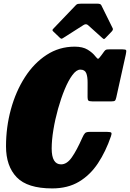

<svg xmlns="http://www.w3.org/2000/svg" viewBox="-20 -1030 724 1070"><path d="M598.5 -271Q569.5 -186 526 -120.2Q482.5 -54.5 420 -17.2Q357.5 20 271 20Q133 20 73.2 -42Q13.5 -104 13.5 -214.5Q13.5 -321.5 40.8 -421Q68 -520.5 118.5 -599.2Q169 -678 239.5 -724Q310 -770 396 -770Q441 -770 468.5 -753.2Q496 -736.5 512 -715.5Q523 -701.5 527.2 -702.5Q531.5 -703.5 545 -722L561 -744Q567 -752 572.8 -753.5Q578.5 -755 592.5 -755H662.5Q681 -755 683 -749.8Q685 -744.5 681 -726L628 -487Q625 -473 620.5 -469Q616 -465 601 -465H494.5Q476.5 -465 472.2 -470Q468 -475 468 -488.5Q468 -533.5 468.2 -568.2Q468.5 -603 460.5 -622.5Q452.5 -642 427.5 -642Q406 -642 383.5 -611.8Q361 -581.5 340.5 -532Q320 -482.5 303.5 -423.5Q287 -364.5 277.5 -306.5Q268 -248.5 268 -202.5Q268 -114 320.5 -114Q353 -114 380.2 -153Q407.5 -192 438 -261Q447 -281.5 454 -288.2Q461 -295 479.5 -295H577.5Q597.5 -295 600.5 -290Q603.5 -285 598.5 -271ZM313 -820 276.5 -855Q271.5 -860.5 272.2 -863Q273 -865.5 279 -872L402.5 -1001Q408 -1007 414 -1008.2Q420 -1009.5 431 -1009.5H523.5Q540.5 -1009.5 544.5 -1001L608 -872.5Q612 -865 603 -855L567.5 -818Q561 -811.5 558.8 -812.2Q556.5 -813 551 -817.5L470.5 -890Q459.5 -899.5 445.5 -890.5L330 -817Q323.5 -813 320.2 -814.5Q317 -816 313 -820Z"/></svg>

Font: Besley* Condensed Fatface
Style: Italic
Weight: 900
Width: 3
Italic angle: -13°
Designer: Owen Earl
Foundry: indestructible type*
Version: Version 3.000; ttfautohint (v1.8.3)